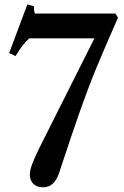

<svg xmlns="http://www.w3.org/2000/svg" viewBox="-20 -808 542 839"><path d="M168.5 10.5Q141 10.5 125.8 -4.5Q110.5 -19.5 110.5 -45Q110.5 -64.5 121 -92Q131.5 -119.5 149.5 -156.5L392.5 -640.5H108Q91.5 -625.5 78 -608.2Q64.5 -591 48 -563L20 -576L99.5 -788.5L128 -781Q128 -773 129 -764Q130 -755 132.5 -749H484.5L495.5 -730.5Q464.5 -659.5 441 -605.5Q417.5 -551.5 399 -506.2Q380.5 -461 363.8 -416.5Q347 -372 329 -321Q311 -270 289 -204.8Q267 -139.5 238 -51.5Q217 10.5 168.5 10.5Z"/></svg>

Font: Libre Caslon Text Medium
Style: Regular
Weight: 500
Designer: Pablo Impallari, Rodrigo Fuenzalida, Katja Schimmel
Foundry: Pablo Impallari, Rodrigo Fuenzalida
Version: Version 2.000